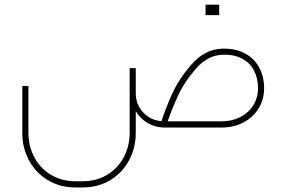

<svg xmlns="http://www.w3.org/2000/svg" viewBox="-20 -554 1237 834"><path d="M1127.2 -171.3Q1127.2 -219.9 1106.6 -259.4Q1085.9 -299 1044.7 -321.7Q1003.6 -344.4 944.7 -342.6Q869.6 -339.9 812.7 -275Q755.8 -210 726.2 -143Q696.5 -76 682.1 -29.2Q681.7 -28.3 681.7 -27.9Q650.6 -29.7 625 -46.3Q599.4 -62.9 584.5 -89.5Q569.7 -116 569.7 -147V-258.1H543.2V22.9Q543.2 79.6 518.2 127.7Q493.3 175.8 446.5 204.6Q399.7 233.4 337.2 233.4H309.4Q246.9 233.4 200.1 204.6Q153.3 175.8 128.4 127.7Q103.4 79.6 103.4 22.9V-180.3H76.9V24.3Q76.9 87.7 105.4 141.6Q134 195.6 186.8 228Q239.7 260.3 309.4 260.3H337.2Q406.9 260.3 459.5 228.2Q512.1 196 540.7 142.3Q569.2 88.6 569.7 25.2V-71Q589 -38.7 621.9 -19.3Q654.7 0 693.8 0H942Q995.1 0 1037.3 -22Q1079.6 -44.1 1103.4 -83.2Q1127.2 -122.3 1127.2 -171.3ZM945.6 -316.1Q996 -318.3 1031 -299.7Q1066.1 -281 1083.4 -247.5Q1100.7 -214 1100.7 -171.3Q1100.7 -129.5 1080.3 -96.7Q1059.8 -63.8 1023.6 -45.4Q987.4 -27 942 -27H708.6Q723.5 -72.8 751.8 -135.1Q780.1 -197.4 830.9 -255.6Q881.7 -313.8 945.6 -316.1ZM932.1 -488.3Q932.1 -502.2 932.1 -511.2Q932.1 -520.2 932.1 -533.7Q918.2 -533.7 909.6 -533.7Q901.1 -533.7 891.6 -533.7Q884.4 -533.7 872.8 -533.7Q872.8 -520.2 872.8 -511.2Q872.8 -502.2 872.8 -488.3Q872.8 -488.3 883.8 -488.3Q894.8 -488.3 912.8 -488.3Q912.8 -488.3 932.1 -488.3Z"/></svg>

Font: Arad-VF Thin Dots1
Style: Regular
Weight: 100
Designer: Mohammad Darvishi
Version: Version 1.000;August 30, 2024;FontCreator 15.0.0.2992 64-bit